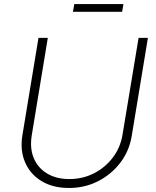

<svg xmlns="http://www.w3.org/2000/svg" viewBox="-20 -914 767 945"><path d="M319.3 11.2Q240.2 11.2 184.3 -22.7Q128.4 -56.6 103.3 -115.5Q78.1 -174.3 90.3 -248.5L169.4 -727.5H215.3L136.2 -247.6Q126 -184.6 146 -136.2Q166 -87.9 211.4 -60.3Q256.8 -32.7 320.8 -32.7Q387.2 -32.7 442.6 -61Q498 -89.4 535.4 -138.7Q572.8 -188 583 -251L662.1 -727.5H708L628.4 -245.1Q616.2 -170.9 572 -113Q527.8 -55.2 462.4 -22Q397 11.2 319.3 11.2ZM587.4 -894 581.1 -856H338.9L345.7 -894Z"/></svg>

Font: Inter ExtraLight
Style: Italic
Weight: 250
Italic angle: -9.3988°
Designer: Rasmus Andersson
Foundry: rsms
Version: Version 4.001;git-66647c0bb